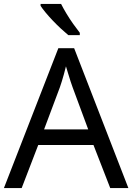

<svg xmlns="http://www.w3.org/2000/svg" viewBox="-20 -964 679 984"><path d="M545 0 459 -221H176L91 0H0L279 -717H360L638 0ZM352 -517Q349 -525 342 -546Q335 -567 328.5 -589.5Q322 -612 318 -624Q313 -604 307.5 -583.5Q302 -563 296.5 -546Q291 -529 287 -517L206 -301H432ZM293 -944Q304 -922 320.5 -894.5Q337 -867 355.5 -841Q374 -815 389 -796V-784H330Q313 -798 292 -817.5Q271 -837 250.5 -858.5Q230 -880 213.5 -900Q197 -920 188 -934V-944Z"/></svg>

Font: Noto Sans Georgian
Style: Regular
Weight: 400
Designer: Monotype Design Team, Akaki Razmadze
Foundry: Google LLC
Version: Version 2.002